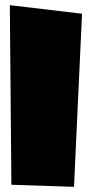

<svg xmlns="http://www.w3.org/2000/svg" viewBox="-20 -752 354 742"><path d="M266 -30 24 -38 18 -732 297 -699Z"/></svg>

Font: LONDON PRESLEY
Style: Regular
Weight: 400
Version: Version 001.000